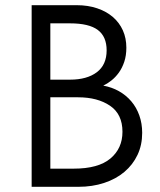

<svg xmlns="http://www.w3.org/2000/svg" viewBox="-20 -720 616 740"><path d="M102 -700H276Q319 -700 354.5 -688Q390 -676 415 -654.5Q440 -633 453.5 -603Q467 -573 467 -536Q467 -506 459 -482Q451 -458 438 -440Q425 -422 409 -409.5Q393 -397 378 -390Q411 -384 438.5 -368.5Q466 -353 486 -329.5Q506 -306 517 -275Q528 -244 528 -208Q528 -161 510 -123Q492 -85 459.5 -57.5Q427 -30 381.5 -15Q336 0 282 0H102ZM174 -345V-70H264Q359 -70 405.5 -109Q452 -148 452 -212Q452 -280 404 -312.5Q356 -345 281 -345ZM174 -630V-413H250Q315 -413 353 -441.5Q391 -470 391 -526Q391 -579 357 -604.5Q323 -630 250 -630Z"/></svg>

Font: Tilda Sans
Style: Regular
Weight: 400
Designer: ParaType Ltd
Foundry: ParaType Ltd
Version: Version 1.009